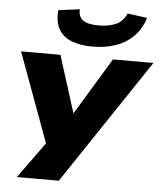

<svg xmlns="http://www.w3.org/2000/svg" viewBox="-61 -816 883 1049"><g transform="rotate(5 380.0 -291.5)"><path d="M71 180 223 -30 236 44 34 -506H250L350 -189H346L538 -506H760L301 180ZM419 -566Q355 -566 307 -584Q259 -602 235.5 -642Q212 -682 217 -748L334 -763Q331 -722 358 -703Q385 -684 442 -684Q498 -684 537.5 -701Q577 -718 596 -763L704 -748Q684 -685 643.5 -645Q603 -605 546.5 -585.5Q490 -566 419 -566Z"/></g></svg>

Font: Nunito Sans 7pt Expanded Black
Style: Italic
Weight: 900
Width: 7
Italic angle: -9°
Designer: Vernon Adams
Foundry: Vernon Adams
Version: Version 3.101;gftools[0.9.27]